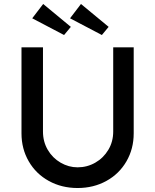

<svg xmlns="http://www.w3.org/2000/svg" viewBox="-20 -939 780 965"><path d="M652 -269Q652 -191 615.5 -128Q579 -65 514.5 -29.5Q450 6 370 6Q290 6 225.5 -29.5Q161 -65 124.5 -128Q88 -191 88 -269V-701H196V-278Q196 -227 220 -186Q244 -145 284.5 -121.5Q325 -98 370 -98Q418 -98 459 -121.5Q500 -145 524.5 -186Q549 -227 549 -278V-701H652ZM142 -847 197 -919 336 -804 302 -763ZM332 -847 387 -919 526 -804 492 -763Z"/></svg>

Font: Lexend
Style: Regular
Weight: 400
Designer: Thomas Jockin
Foundry: Lexend
Version: Version 1.000